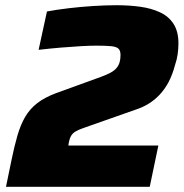

<svg xmlns="http://www.w3.org/2000/svg" viewBox="-20 -716 705 736"><path d="M3 0 24 -102Q35 -156 47 -197Q59 -238 76.5 -268Q94 -298 122 -320Q150 -342 195 -359L366 -421Q388 -429 403 -437Q418 -445 426.5 -455Q435 -465 438.5 -477.5Q442 -490 442 -505Q442 -522 434 -529.5Q426 -537 406 -539Q386 -541 349 -541Q325 -541 289.5 -539Q254 -537 212.5 -533.5Q171 -530 128 -525L160 -672Q197 -679 243.5 -684.5Q290 -690 338 -693Q386 -696 427 -696Q476 -696 518.5 -690Q561 -684 594 -668.5Q627 -653 645.5 -624Q664 -595 664 -550Q664 -529 661 -508Q658 -487 651 -467Q641 -429 626 -401Q611 -373 591.5 -352.5Q572 -332 549 -318Q526 -304 498 -295L299 -225Q282 -219 270.5 -212.5Q259 -206 253 -196Q247 -186 244 -171L242 -158H587L554 0Z"/></svg>

Font: Saira SemiExpanded ExtraBold
Style: Italic
Weight: 800
Width: 6
Italic angle: -12°
Designer: Hector Gatti with collaboration of the Omnibus-Type team
Foundry: Omnibus-Type
Version: Version 1.101